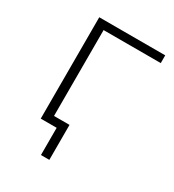

<svg xmlns="http://www.w3.org/2000/svg" viewBox="-153 -574 721 794"><g transform="rotate(30 207.5 -177.0)"><path d="M88 0V-484H403V-447H130V-37H204V130H164V0Z"/></g></svg>

Font: Nunito Sans ExtraLight
Style: Regular
Weight: 200
Designer: Vernon Adams
Foundry: Vernon Adams
Version: Version 3.006; ttfautohint (v1.8.3)